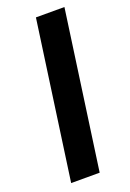

<svg xmlns="http://www.w3.org/2000/svg" viewBox="-136 -741 537 791"><g transform="rotate(-20 132.5 -345.5)"><path d="M158 0H33L130 -691H255Z"/></g></svg>

Font: Fira Sans Condensed Medium
Style: Italic
Weight: 500
Width: 3
Italic angle: -8°
Designer: bBox Type GmbH & Carrois Corporate GbR & Edenspiekermann AG
Foundry: bBox Type GmbH & Carrois Corporate GbR & Edenspiekermann AG
Version: Version 4.301